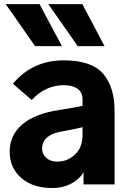

<svg xmlns="http://www.w3.org/2000/svg" viewBox="-20 -900 633 937"><path d="M7.8 -879.9H172.9L282.2 -674.8H151.4ZM215.8 -879.9H381.8L490.2 -674.8H359.4ZM185.5 -173.8Q185.5 -147.5 206.1 -129.4Q226.6 -111.3 258.8 -111.3Q310.5 -111.3 346.7 -146.5Q382.8 -181.6 382.8 -240.2V-279.3Q326.2 -265.6 293 -260.7Q185.5 -245.1 185.5 -173.8ZM27.3 -160.2Q27.3 -240.2 88.9 -293Q150.4 -345.7 269.5 -363.3Q367.2 -378.9 382.8 -383.8V-414.1Q382.8 -450.2 357.9 -467.3Q333 -484.4 293 -484.4Q201.2 -484.4 134.8 -412.1L43 -491.2Q138.7 -605.5 291 -605.5Q425.8 -605.5 482.4 -541Q539.1 -476.6 539.1 -358.4V0H387.7V-60.5Q370.1 -27.3 329.1 -4.9Q288.1 17.6 235.4 17.6Q139.6 17.6 83.5 -31.7Q27.3 -81.1 27.3 -160.2Z"/></svg>

Font: Gothic A1 Black
Style: Regular
Weight: 900
Version: Version 2.50